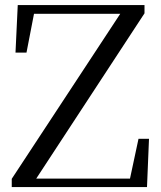

<svg xmlns="http://www.w3.org/2000/svg" viewBox="-20 -673 644 768"><path d="M27 42.3V75.3H568L576 -117.7H534L500 41.3H125L558 -619.7V-652.7H51L42 -462.7H86L116 -617.7H460.9Z"/></svg>

Font: YuFanDanQingSong
Style: Regular
Weight: 100
Foundry: 余繁
Version: Version 1.0